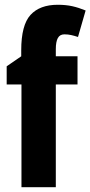

<svg xmlns="http://www.w3.org/2000/svg" viewBox="-20 -878 379 805"><path d="M305 -524H214V-93H70V-524H8V-600L69 -642V-667Q69 -773 108 -815.5Q147 -858 222 -858Q256 -858 283 -852Q310 -846 339 -834L307 -723Q292 -728 278.5 -731Q265 -734 250 -734Q231 -734 222.5 -718.5Q214 -703 214 -672V-642H305Z"/></svg>

Font: Noto Sans Kannada UI ExtraCondensed ExtraBold
Style: Regular
Weight: 800
Width: 2
Designer: Jelle Bosma - Monotype Design Team
Foundry: Monotype Imaging Inc.
Version: Version 2.005; ttfautohint (v1.8.4.7-5d5b)